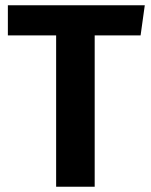

<svg xmlns="http://www.w3.org/2000/svg" viewBox="-20 -712 574 732"><path d="M516 -577H341V0H194V-577H10V-692H532Z"/></svg>

Font: FiraSans
Style: Regular
Weight: 600
Designer: Carrois Corporate & Edenspiekermann AG
Foundry: Carrois Corporate GbR & Edenspiekermann AG
Version: Version 3.106;PS 003.106;hotconv 1.0.70;makeotf.lib2.5.58329